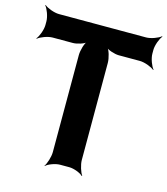

<svg xmlns="http://www.w3.org/2000/svg" viewBox="-118 -825 820 940"><g transform="rotate(15 292.0 -355.5)"><path d="M563 -642V-661C563 -685 577 -722 589 -735L587 -737C574 -725 537 -711 513 -711H71C47 -711 10 -725 -3 -737L-5 -735C7 -722 21 -685 21 -661V-642C21 -618 7 -581 -5 -568L-3 -566C10 -578 47 -592 71 -592H174C194 -592 231 -603 243 -616L241 -618C228 -606 217 -566 217 -542V-50C217 -26 205 11 195 24L196 26C207 14 243 0 267 0H314C338 0 373 14 384 26L386 24C376 11 364 -26 364 -50V-542C364 -566 353 -606 340 -618L338 -616C350 -603 386 -592 406 -592H513C537 -592 574 -578 587 -566L589 -568C577 -581 563 -618 563 -642Z"/></g></svg>

Font: Asimov
Style: EdgeNar
Weight: 500
Designer: Google
Version: Version 2.000980: 2014